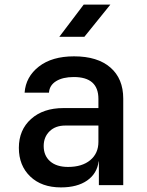

<svg xmlns="http://www.w3.org/2000/svg" viewBox="-20 -805 640 835"><path d="M245 10Q161 10 111.5 -37.5Q62 -85 62 -162Q62 -240 115 -287.5Q168 -335 256 -335H408V-375Q408 -470 301 -470Q253 -470 224 -452Q195 -434 193 -402H87Q92 -471 149 -515.5Q206 -560 302 -560Q404 -560 460 -511.5Q516 -463 516 -376V0H410V-103H409Q402 -50 359 -20Q316 10 245 10ZM276 -79Q337 -79 372.5 -108.5Q408 -138 408 -188V-259H264Q221 -259 195.5 -234Q170 -209 170 -170Q170 -128 198 -103.5Q226 -79 276 -79ZM238 -645 344 -785H460L347 -645Z"/></svg>

Font: JetBrains Mono NL SemiBold
Style: Regular
Weight: 600
Designer: Philipp Nurullin, Konstantin Bulenkov
Foundry: JetBrains
Version: Version 2.304; ttfautohint (v1.8.4.7-5d5b)